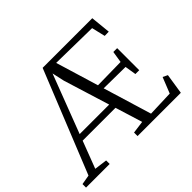

<svg xmlns="http://www.w3.org/2000/svg" viewBox="-158 -1010 1262 1262"><g transform="rotate(-45 473.5 -379.0)"><path d="M1 0H220.7V-32.7L131.3 -44.4L203.6 -233.9H508.8L567.4 -44.4L480 -32.7V0H882.3L904.3 -142.1L871.1 -158.2L827.1 -47.9L647 -41.5L544.4 -379.4L745.6 -377L758.3 -298.3H793.9V-503.4H758.3L745.6 -423.3L532.2 -419.9L441.9 -718.3L770.5 -712.9L793 -618.2L831.5 -619.1L817.4 -758.3H356L68.4 -44.4L1 -32.7ZM220.2 -278.3 376 -686 395 -600.1 494.6 -278.3Z"/></g></svg>

Font: Merriweather
Style: Light
Weight: 250
Designer: Eben Sorkin ( eben@eyebytes.com )
Foundry: Sorkin Type Co.
Version: Version 1.003